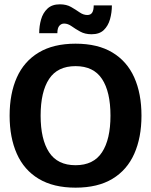

<svg xmlns="http://www.w3.org/2000/svg" viewBox="-20 -866 707 898"><path d="M333.3 11.7Q230 11.7 161.2 -29.6Q92.5 -70.8 58.8 -146.7Q25 -222.5 25 -325Q25 -428.3 58.8 -503.8Q92.5 -579.2 161.2 -620.4Q230 -661.7 333.3 -661.7Q437.5 -661.7 505.8 -620.4Q574.2 -579.2 607.9 -503.8Q641.7 -428.3 641.7 -325Q641.7 -222.5 607.9 -146.7Q574.2 -70.8 505.8 -29.6Q437.5 11.7 333.3 11.7ZM333.3 -93.3Q417.5 -93.3 457.1 -153.8Q496.7 -214.2 496.7 -325Q496.7 -436.7 457.1 -496.7Q417.5 -556.7 333.3 -556.7Q249.2 -556.7 209.6 -496.7Q170 -436.7 170 -325Q170 -214.2 209.6 -153.8Q249.2 -93.3 333.3 -93.3ZM248.3 -710.8H163.3Q163.3 -744.2 172.1 -775Q180.8 -805.8 202.1 -825.8Q223.3 -845.8 260 -845.8Q290.8 -845.8 312.5 -833.3Q334.2 -820.8 352.1 -808.3Q370 -795.8 388.3 -795.8Q404.2 -795.8 411.2 -807.1Q418.3 -818.3 418.3 -840.8H503.3Q503.3 -807.5 494.6 -776.2Q485.8 -745 465.4 -725.4Q445 -705.8 408.3 -705.8Q377.5 -705.8 355 -718.3Q332.5 -730.8 315 -743.3Q297.5 -755.8 280 -755.8Q266.7 -755.8 257.5 -745.4Q248.3 -735 248.3 -710.8Z"/></svg>

Font: Familjen Grotesk Variable
Style: Regular
Weight: 400
Designer: Anders Wikstroem, Jonas Baeckman, Matilda Gysing, Kristian Moeller
Foundry: Familjen STHLM AB
Version: Version 2.000